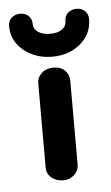

<svg xmlns="http://www.w3.org/2000/svg" viewBox="-67 -485 303 526"><g transform="rotate(-5 85.0 -222.5)"><path d="M86 10Q67 10 54 -1Q41 -12 41 -29V-261Q41 -277 53.5 -288.5Q66 -300 86 -300Q106 -300 117.5 -288.5Q129 -277 129 -260V-30Q129 -13 116.5 -1.5Q104 10 86 10ZM-25 -424Q-25 -438 -15.5 -446.5Q-6 -455 8 -455Q22 -455 31 -446.5Q40 -438 40 -424Q40 -410 52.5 -401.5Q65 -393 86 -393Q106 -393 118 -401.5Q130 -410 130 -424Q130 -438 139.5 -446.5Q149 -455 163 -455Q177 -455 186 -446.5Q195 -438 195 -424Q195 -383 163.5 -356.5Q132 -330 86 -330Q40 -330 7.5 -356.5Q-25 -383 -25 -424Z"/></g></svg>

Font: Dongle
Style: Bold
Weight: 700
Designer: Yanghee Ryu
Foundry: Yanghee Ryu
Version: Version 2.000